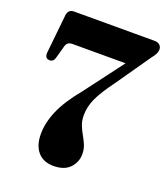

<svg xmlns="http://www.w3.org/2000/svg" viewBox="-132 -793 781 897"><g transform="rotate(20 259.0 -344.5)"><path d="M346 -86.5Q346 -47 318.5 -18Q291 11 237.5 11Q187 11 159.2 -21Q131.5 -53 131.5 -110Q131.5 -166 158 -227.5Q184.5 -289 248.5 -366.5L390.5 -555H125.5Q99.5 -555 93.5 -529L77 -469.5Q72 -447 51.5 -447Q27.5 -447 29.5 -477L49 -665.5Q51.5 -700 82 -700H482Q499 -700 508.2 -691.2Q517.5 -682.5 517.5 -668.5Q517.5 -659 512.2 -648Q507 -637 494 -621L375.5 -450.5Q328 -386.5 309 -344.5Q290 -302.5 290 -261Q290 -233 298.5 -211.5Q307 -190 318 -171Q329 -152 337.5 -131.8Q346 -111.5 346 -86.5Z"/></g></svg>

Font: Fraunces 144pt Soft
Style: Bold
Weight: 700
Version: Version 1.000;[0bf87f6ff]